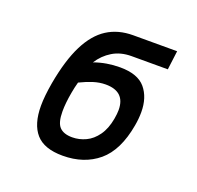

<svg xmlns="http://www.w3.org/2000/svg" viewBox="-104 -661 807 785"><g transform="rotate(20 300.0 -269.0)"><path d="M91.5 -150.5Q91.5 -192 102 -252.5Q121 -358 154 -423.5Q187 -489 234.8 -519.5Q282.5 -550 347.5 -550H538.5L528 -467.5H370.5Q323 -467.5 288 -446.2Q253 -425 230.5 -389.5Q283 -408.5 342.5 -408.5Q419.5 -408.5 452.8 -369Q486 -329.5 486 -265.5Q486 -237 480.5 -206.5Q460.5 -92 398.8 -40.2Q337 11.5 244 11.5Q163.5 11.5 127.5 -29.5Q91.5 -70.5 91.5 -150.5ZM392 -203.5Q396 -226 396 -242Q396 -322.5 311 -322.5Q284.5 -322.5 257.2 -313.8Q230 -305 201.5 -291Q195 -267.5 190.5 -242Q182 -194.5 182 -159Q182 -110 200 -91.2Q218 -72.5 255 -72.5Q285.5 -72.5 313.8 -85.8Q342 -99 363 -128.5Q384 -158 392 -203.5Z"/></g></svg>

Font: JuliaMono SemiBold
Style: Italic
Weight: 600
Italic angle: -9°
Monospace: yes
Designer: cormullion
Foundry: corm
Version: Version 0.056; ttfautohint (v1.8.4)